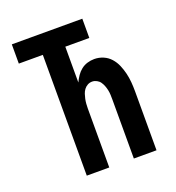

<svg xmlns="http://www.w3.org/2000/svg" viewBox="-133 -841 866 947"><g transform="rotate(-20 300.0 -367.5)"><path d="M161 0V-634H35V-735H405V-634H279V-446Q287 -463 297.5 -478.5Q308 -494 322.5 -505.5Q337 -517 355 -522.5Q373 -528 392 -528Q416 -528 438.5 -518.5Q461 -509 477 -491Q493 -473 502.5 -450.5Q512 -428 517.5 -405Q523 -382 525 -358Q527 -334 527 -310V0H408V-310Q408 -322 407.5 -334.5Q407 -347 404.5 -359Q402 -371 397.5 -383Q393 -395 386 -405Q379 -415 367.5 -421Q356 -427 344 -427Q331 -427 320 -421Q309 -415 301.5 -405Q294 -395 290 -383Q286 -371 283.5 -359Q281 -347 280 -334.5Q279 -322 279 -310V0Z"/></g></svg>

Font: Iosevka Custom Extended
Style: Bold
Weight: 700
Width: 7
Monospace: yes
Designer: Belleve Invis
Foundry: Belleve Invis
Version: Version 11.2.4; ttfautohint (v1.8.4)